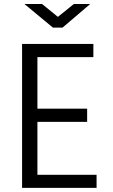

<svg xmlns="http://www.w3.org/2000/svg" viewBox="-20 -914 548 934"><path d="M87.4 -700.2H434.2V-636H162V-385.4H403.9V-321.2H162V-63.7H449.8V0H87.4ZM99 -894.4H184.8L261.6 -831.9L339.2 -894.4H418.7L284.3 -779.7H237.5Z"/></svg>

Font: DavidDev Light
Style: Regular
Weight: 300
Designer: David.dev
Foundry: David.dev
Version: Version 1.001;FEAKit 1.0